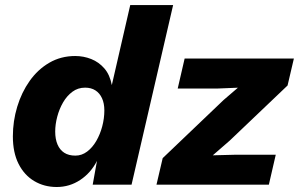

<svg xmlns="http://www.w3.org/2000/svg" viewBox="-20 -732 1185 761"><path d="M204.8 9.2Q155.2 9.2 115.7 -14.3Q76.2 -37.8 53.6 -82.5Q31 -127.2 31 -191.6Q31 -251.8 48.2 -308.8Q65.4 -365.8 97.6 -411.3Q129.8 -456.8 175.6 -483.4Q221.4 -510 278.2 -510Q311.4 -510 341.6 -498Q371.8 -486 393.6 -460.9Q415.4 -435.8 423.2 -394.8L496.2 -712H666.2L501.4 0H347.4L364.4 -94.2Q339.8 -46.4 297.7 -18.6Q255.6 9.2 204.8 9.2ZM278.8 -115.2Q304 -115.2 325.2 -131.1Q346.4 -147 361.7 -173.4Q377 -199.8 385.3 -231.5Q393.6 -263.2 393.6 -294.2Q393.6 -322.4 384.3 -342.7Q375 -363 358.1 -373.8Q341.2 -384.6 317.4 -384.6Q288.8 -384.6 266.9 -368.3Q245 -352 230 -326.1Q215 -300.2 206.9 -269.5Q198.8 -238.8 198.8 -210.6Q198.8 -180.8 207.9 -159.4Q217 -138 234.6 -126.6Q252.2 -115.2 278.8 -115.2ZM600.2 0 624.8 -105.2 866.2 -335.6 923 -384.4 844 -381.2H684.4L711.8 -500H1144.8L1119.8 -393.2L890.6 -174.8L823.4 -116.4L915.8 -118.8H1073L1045.6 0Z"/></svg>

Font: Work Sans
Style: Italic
Weight: 400
Italic angle: -13°
Designer: Wei Huang
Foundry: Wei Huang
Version: Version 2.012